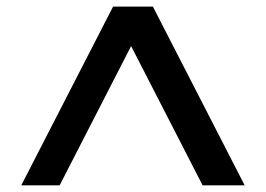

<svg xmlns="http://www.w3.org/2000/svg" viewBox="-20 -557 799 577"><path d="M439.5 -537.1 715.3 0H588.9L374 -418.5L159.2 0H43.9L319.8 -537.1Z"/></svg>

Font: Squarish Sans CT
Style: RegularSC
Weight: 400
Version: Version 0.9